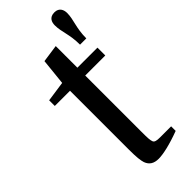

<svg xmlns="http://www.w3.org/2000/svg" viewBox="-261 -823 866 866"><g transform="rotate(-45 172.5 -390.0)"><path d="M325 -605C325 -672 345 -704 345 -747C345 -766 337 -790 306 -790C273 -790 266 -766 266 -747C266 -704 285 -672 285 -605ZM106 -490V-114C106 -65 109 -43 114 -27C123 -2 142 10 172 10C201 10 251 -1 315 -25V-54H245C221 -54 212 -57 208 -66C204 -77 203 -88 203 -133V-490H331V-540H203V-678L119 -666L106 -540L9 -526V-490Z"/></g></svg>

Font: Domine
Style: Regular
Weight: 400
Designer: Pablo Impallari, Rodrigo Fuenzalida, Brenda Gallo
Foundry: Pablo Impallari, Rodrigo Fuenzalida, Brenda Gallo
Version: Version 2.000